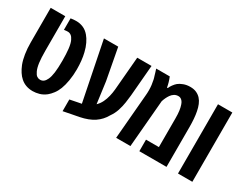

<svg xmlns="http://www.w3.org/2000/svg" viewBox="-77 -1061 1909 1512"><g transform="rotate(30 877.5 -305.5)"><path d="M253.9 10.7Q220.2 10.7 192.6 0.7Q165 -9.3 143.1 -28.8Q123.5 -45.9 107.7 -70.3Q91.8 -94.7 79.1 -126Q64.9 -162.6 57.4 -210.7Q49.8 -258.8 49.8 -314.9V-628.9H182.1V-315.4Q182.1 -250 187.7 -207.8Q193.4 -165.5 205.6 -139.6Q217.3 -114.3 230.7 -105.2Q244.1 -96.2 259.8 -96.2Q278.3 -96.2 291.7 -106.7Q305.2 -117.2 315.4 -139.6Q326.7 -163.6 332.3 -205.3Q337.9 -247.1 337.9 -315.4Q337.9 -375.5 332.8 -420.4Q327.6 -465.3 315.4 -490.7Q304.7 -513.7 290.8 -523.7Q276.9 -533.7 261.7 -533.7Q254.9 -533.7 247.3 -533.2Q239.7 -532.7 226.6 -530.8V-635.3Q237.8 -637.7 253.2 -638.7Q268.6 -639.6 278.3 -639.6Q311 -639.6 341.1 -626.7Q371.1 -613.8 395 -585.4Q413.6 -564 429.4 -531.2Q445.3 -498.5 454.6 -459Q462.9 -426.3 466.8 -388.4Q470.7 -350.6 470.7 -312.5Q470.7 -257.8 462.4 -209Q454.1 -160.2 440.9 -126.5Q428.2 -93.8 409.4 -69.1Q390.6 -44.4 372.1 -29.3Q343.8 -6.8 313 2Q282.2 10.7 253.9 10.7Z M537.6 29.3V-77.1L604 -90.3Q613.3 -92.3 622.1 -93.8Q630.9 -95.2 640.1 -97.2L533.2 -629.9H663.1L716.3 -345.7L742.2 -151.9Q765.1 -174.3 778.8 -202.6Q792.5 -231 800 -262.7Q807.6 -294.4 810.5 -325.7L836.4 -629.4H966.3L942.4 -347.2Q939.5 -316.4 933.8 -278.8Q928.2 -241.2 915.8 -202.6Q903.3 -164.1 878.9 -129.9Q850.6 -78.6 802.2 -45.9Q753.9 -13.2 676.3 2.4Q641.6 8.8 606.9 15.6Q572.3 22.5 537.6 29.3Z M1007.8 0 1042.5 -408.7Q1043.5 -417 1043.9 -429Q1044.4 -440.9 1044.4 -452.6Q1044.4 -476.6 1041.5 -500Q1038.6 -523.4 1033.7 -545.4Q1032.7 -550.3 1031.2 -555.2Q1029.8 -560.1 1028.3 -564.9Q1026.9 -569.8 1025.4 -574.2Q1021.5 -588.4 1017.1 -602.3Q1012.7 -616.2 1008.3 -629.9H1131.8Q1141.1 -606.9 1147.2 -585.7Q1153.3 -564.5 1157.2 -542.5H1164.1Q1169.4 -557.1 1182.9 -575.7Q1196.3 -594.2 1210.4 -606Q1226.1 -618.7 1253.4 -629.2Q1280.8 -639.6 1314 -639.6Q1348.1 -639.6 1372.1 -628.2Q1396 -616.7 1411.1 -599.6Q1427.2 -582 1438.2 -555.7Q1449.2 -529.3 1454.6 -499Q1460.4 -470.7 1463.1 -434.8Q1465.8 -398.9 1465.8 -365.2V0H1218.8V-105H1335.9V-364.7Q1335.9 -406.7 1332 -434.1Q1328.1 -461.4 1321.3 -481.4Q1315.9 -498.5 1307.9 -509Q1299.8 -519.5 1290.3 -524.7Q1280.8 -529.8 1270 -529.8Q1248.5 -529.8 1232.7 -519.8Q1216.8 -509.8 1205.6 -494.1Q1194.8 -478.5 1187.3 -462.4Q1179.7 -446.3 1174.3 -428.7L1137.7 0Z M1570.3 0V-629.9H1700.7V0Z"/></g></svg>

Font: Open Sans Condensed
Style: Regular
Weight: 400
Width: 3
Designer: Monotype Design Team
Foundry: Monotype Imaging Inc.
Version: Version 3.000